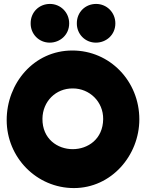

<svg xmlns="http://www.w3.org/2000/svg" viewBox="-20 -957 743 977"><path d="M348 -700C152 -700 14 -533 14 -346C14 -155 167 0 356 0C547 0 689 -166 689 -350C689 -543 540 -700 348 -700ZM233 -740C285 -740 332 -779 332 -838C332 -894 288 -937 234 -937C179 -937 136 -895 136 -839C135 -784 178 -740 233 -740ZM468 -740C520 -740 567 -779 567 -838C567 -894 523 -937 469 -937C414 -937 371 -895 371 -839C370 -784 413 -740 468 -740ZM196 -353C197 -441 264 -508 351 -507C435 -507 506 -440 505 -351C504 -249 427 -198 350 -198C273 -198 195 -250 196 -353Z"/></svg>

Font: Periwinkle
Style: Bold
Weight: 700
Version: Version 2.001